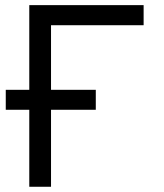

<svg xmlns="http://www.w3.org/2000/svg" viewBox="-20 -713 626 733"><path d="M2 -293.9V-370.1H91.8V-693.4H528.3V-616.7H174.8V-370.1H345.7V-293.9H174.8V0H91.8V-293.9Z"/></svg>

Font: Cascadia Code NF SemiLight
Style: Regular
Weight: 350
Monospace: yes
Designer: Aaron Bell
Foundry: Saja Typeworks
Version: Version 2404.023; ttfautohint (v1.8.4)